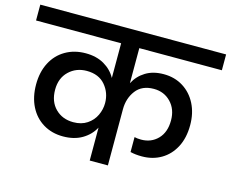

<svg xmlns="http://www.w3.org/2000/svg" viewBox="-127 -886 1238 1031"><g transform="rotate(15 492.5 -370.0)"><path d="M550 -652V-457Q572 -500 613.5 -525.5Q655 -551 714 -551Q775 -551 822 -521.5Q869 -492 895 -440.5Q921 -389 921 -323Q921 -252 894 -200.5Q867 -149 820 -121.5Q773 -94 713 -94Q677 -94 649 -101V-184Q664 -180 686 -180Q742 -180 778.5 -217.5Q815 -255 815 -321Q815 -383 777.5 -422Q740 -461 683 -461Q617 -461 583.5 -417Q550 -373 550 -312V0H449V-183Q426 -140 382 -114Q338 -88 276 -88Q214 -88 166 -117Q118 -146 91.5 -198.5Q65 -251 65 -321Q65 -390 92 -442Q119 -494 168 -522.5Q217 -551 280 -551Q340 -551 383 -526Q426 -501 449 -459V-652H-24V-740H1009V-652ZM310 -176Q355 -176 386.5 -197Q418 -218 433.5 -251Q449 -284 449 -319Q449 -376 413 -418.5Q377 -461 310 -461Q251 -461 211 -422.5Q171 -384 171 -320Q171 -254 210 -215Q249 -176 310 -176Z"/></g></svg>

Font: MSTAGE Medium
Style: Regular
Weight: 500
Designer: Ninad Kale (Devanagari), Jonny Pinhorn (Latin)
Foundry: Indian Type Foundry
Version: 4.004